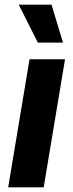

<svg xmlns="http://www.w3.org/2000/svg" viewBox="-20 -798 312 818"><path d="M14.9 0 105.8 -545.5H257.1L166.2 0ZM248.2 -616.5H141.3L59.7 -778.1H199.6Z"/></svg>

Font: Inter UI
Style: Bold Italic
Weight: 700
Italic angle: 9.39999°
Designer: Rasmus Andersson
Foundry: rsms
Version: 3.2;8d6f07862